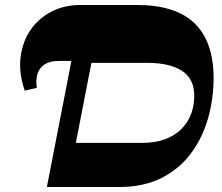

<svg xmlns="http://www.w3.org/2000/svg" viewBox="-20 -750 890 770"><path d="M79.2 -386.5Q55.3 -456.3 62.3 -518.3Q69.3 -580.3 101.1 -627.8Q133 -675.3 184.7 -702.6Q236.5 -730 303 -730H310L266.8 -505.5H214Q179.5 -505.5 158.4 -491.4Q137.2 -477.3 130.1 -452.8Q123 -428.3 127.7 -397.8ZM202.2 0 236.2 -177H550.5Q602.7 -177 641.6 -191.5Q680.5 -206 706.6 -231.7Q732.7 -257.5 745.9 -291.6Q759 -325.8 759 -365.5Q759 -434.3 709.7 -466.1Q660.5 -498 568.5 -498H305.5L351.2 -730H528.5Q684.2 -730 760 -656.9Q835.7 -583.7 836.7 -439.3Q836.7 -354.5 814.5 -275.9Q792.2 -197.3 745.7 -134.8Q699.2 -72.3 627.5 -36.1Q555.7 0 456.7 0ZM168 0 310 -730H391.7L249.7 0Z"/></svg>

Font: Savate ExtraLight
Style: Italic
Weight: 200
Italic angle: -11°
Designer: Max Esnée
Foundry: Plomb Type
Version: Version 2.000